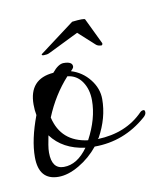

<svg xmlns="http://www.w3.org/2000/svg" viewBox="-48 -332 337 392"><g transform="rotate(-10 120.5 -136.0)"><path d="M44 18Q3 18 3 -30Q3 -66 21 -114Q20 -119 19.5 -124.5Q19 -130 19 -136Q19 -189 70 -193Q83 -209 94 -209Q112 -209 112 -199Q112 -196 109 -193L106 -190Q129 -183 144 -164Q159 -145 159 -123Q159 -84 138 -46L136 -44Q195 -46 231 -83Q234 -86 238 -86Q241 -86 241 -81Q241 -76 235 -71Q188 -30 127 -30Q110 -9 87 4.5Q64 18 44 18ZM116 -45Q138 -86 138 -124Q138 -147 127 -163Q116 -179 97 -181Q67 -148 49 -104Q61 -52 116 -45ZM58 0Q86 0 108 -31Q62 -37 38 -69Q36 -59 34.5 -50Q33 -41 33 -34Q33 0 58 0ZM177 -231Q169 -231 165 -235L132 -265L71 -235Q69 -234 66.5 -233Q64 -232 60 -232Q53 -231 53 -234L54 -235L126 -289Q152 -292 153 -289L179 -235Q179 -232 177 -231Z"/></g></svg>

Font: Passions Conflict
Style: Regular
Weight: 400
Designer: Robert E. Leuschke
Foundry: Robert E. Leuschke
Version: Version 1.010; ttfautohint (v1.8.3)